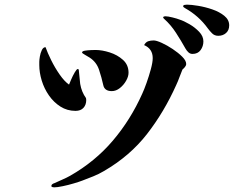

<svg xmlns="http://www.w3.org/2000/svg" viewBox="-20 -803 1040 826"><path d="M351 -373Q351 -352 339 -339Q327 -326 305 -326Q269 -326 240 -344.5Q211 -363 190.5 -392.5Q170 -422 159.5 -456.5Q149 -491 149 -523V-537Q149 -545 151.5 -560Q154 -575 160 -587.5Q166 -600 176 -600Q184 -577 200 -544.5Q216 -512 236.5 -482.5Q257 -453 277 -439Q279 -444 286 -460.5Q293 -477 301.5 -491.5Q310 -506 314 -506Q319 -506 319 -501Q321 -486 322 -471.5Q323 -457 325 -442Q331 -407 350 -381Q350 -379 350.5 -377Q351 -375 351 -373ZM781 -528Q781 -521 775.5 -514.5Q770 -508 765 -504Q758 -488 752 -471Q746 -454 738 -437Q686 -321 612.5 -226.5Q539 -132 427 -67Q405 -54 381.5 -44.5Q358 -35 334 -26Q321 -21 297.5 -14Q274 -7 250 -2Q226 3 213 3Q211 3 206 2Q201 1 201 -3Q201 -8 205.5 -11Q210 -14 214 -15Q231 -23 248.5 -30.5Q266 -38 282 -47Q389 -108 465.5 -198Q542 -288 592 -400Q600 -417 610.5 -446.5Q621 -476 629 -505.5Q637 -535 637 -553Q637 -593 600 -609Q607 -622 617.5 -625.5Q628 -629 641 -629Q653 -629 676 -618.5Q699 -608 723 -592Q747 -576 764 -559Q781 -542 781 -528ZM533 -490Q533 -474 522.5 -455.5Q512 -437 495.5 -424Q479 -411 461 -411Q429 -411 424 -438Q417 -470 406 -503Q395 -536 366 -555Q362 -558 347.5 -566Q333 -574 333 -577Q333 -583 345.5 -585Q358 -587 372.5 -587.5Q387 -588 391 -588Q419 -588 452 -577.5Q485 -567 509 -545.5Q533 -524 533 -490ZM855 -625Q855 -604 843 -587.5Q831 -571 808 -571Q798 -571 790.5 -578Q783 -585 778 -594Q759 -628 737 -662Q715 -696 686 -722Q685 -724 683.5 -724.5Q682 -725 682 -728Q682 -731 685.5 -732Q689 -733 691 -733Q702 -733 722 -728Q742 -723 752 -719Q771 -713 795 -699Q819 -685 837 -666Q855 -647 855 -625ZM966 -694Q966 -673 952.5 -661Q939 -649 919 -649Q903 -649 892.5 -659.5Q882 -670 874 -681Q835 -735 776 -768Q774 -770 771 -771.5Q768 -773 768 -776Q768 -781 774.5 -782Q781 -783 784 -783Q802 -783 832.5 -778Q863 -773 893.5 -762.5Q924 -752 945 -735Q966 -718 966 -694Z"/></svg>

Font: Kaisei HarunoUmi
Style: Bold
Weight: 700
Designer: Font-Kai, 金井和夫
Foundry: KAZUO KANAI
Version: Version 5.003